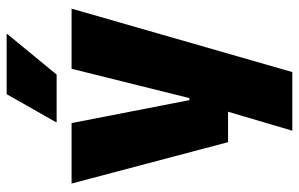

<svg xmlns="http://www.w3.org/2000/svg" viewBox="-181 -547 900 578"><g transform="rotate(-90 269.0 -258.0)"><path d="M347.5 -138 252.5 -97 351 -492.5H532L341 172H164.5L241 -87L325 -21.5H130L5.5 -492.5H187.5L256.5 -138ZM274.5 -688H455.5V-686L333.5 -537.5H190V-539Z"/></g></svg>

Font: Anek Gurmukhi ExtraBold
Style: Regular
Weight: 800
Designer: Sarang Kulkarni (Gurmukhi), Yesha Goshar (Latin)
Foundry: Ek Type
Version: Version 1.003